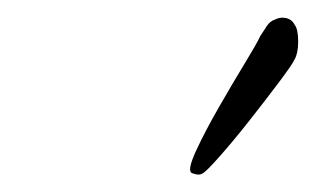

<svg xmlns="http://www.w3.org/2000/svg" viewBox="-20 -630 357 217"><path d="M209 -434Q206 -432 201.5 -433Q197 -434 196 -435Q192 -439 202 -460.5Q212 -482 227.5 -509Q243 -536 257 -559Q271 -582 274 -589Q278 -595 281.5 -600.5Q285 -606 291 -608Q293 -609 295 -609.5Q297 -610 299 -610Q309 -610 313 -602Q317 -597 317 -583Q317 -570 313 -563Q311 -558 296 -538Q281 -518 262.5 -494.5Q244 -471 228.5 -453.5Q213 -436 209 -434Z"/></svg>

Font: Hurricane
Style: Regular
Weight: 400
Designer: Robert E. Leuschke
Foundry: Robert E. Leuschke
Version: Version 1.010; ttfautohint (v1.8.3)